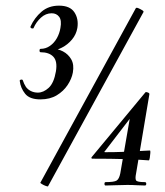

<svg xmlns="http://www.w3.org/2000/svg" viewBox="-20 -655 586 680"><path d="M160 -474V-483Q184 -483 203 -473Q222 -463 232.5 -444.5Q243 -426 238 -398Q234 -376 219.5 -354Q205 -332 181 -317.5Q157 -303 123 -303Q85 -303 69 -323Q53 -343 50 -368Q49 -372 54.5 -373Q60 -374 61 -370Q65 -358 71 -348.5Q77 -339 88.5 -333Q100 -327 114 -327Q134 -327 152.5 -344Q171 -361 178 -402Q184 -438 169 -454Q154 -470 124 -470Q120 -470 120 -476Q120 -482 124 -482Q142 -482 157 -492.5Q172 -503 181.5 -520Q191 -537 194 -556Q199 -583 189.5 -595.5Q180 -608 163 -608Q142 -608 125 -592.5Q108 -577 99 -556Q98 -553 92.5 -554.5Q87 -556 88 -561Q102 -592 127 -613.5Q152 -635 189 -635Q228 -635 243.5 -611.5Q259 -588 254 -556Q250 -533 235 -515Q220 -497 199.5 -486.5Q179 -476 160 -474ZM150 5Q149 6 142 3.5Q135 1 128.5 -3Q122 -7 123 -8L461 -626Q463 -629 470 -626Q477 -623 483.5 -619Q490 -615 488 -612ZM354 2Q350 2 350 -4Q350 -10 354 -10Q384 -10 393 -15.5Q402 -21 406 -41L441 -243L467 -270L351 -119Q347 -116 353 -116Q386 -116 411 -117Q436 -118 460 -119.5Q484 -121 511 -122Q513 -122 512.5 -113.5Q512 -105 510.5 -96Q509 -87 507 -87Q469 -90 422 -91.5Q375 -93 306 -93Q305 -93 304 -95Q303 -97 305 -99L495 -328Q497 -330 503.5 -327.5Q510 -325 509 -321L462 -41Q458 -22 462 -16Q466 -10 493 -10Q498 -10 498 -4Q498 2 493 2Q479 2 464.5 1Q450 0 431 0Q409 0 389.5 1Q370 2 354 2Z"/></svg>

Font: Cormorant SemiBold
Style: Italic
Weight: 600
Italic angle: -10°
Designer: Christian Thalmann (Catharsis Fonts)
Foundry: Catharsis Fonts
Version: Version 4.000